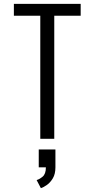

<svg xmlns="http://www.w3.org/2000/svg" viewBox="-20 -720 490 996"><path d="M189 0V-638.5H52V-700H398.5V-638.5H261.5V0ZM181 148V55.5H267.5V148Q267.5 182.5 254.2 204.8Q241 227 223.2 239.5Q205.5 252 192 256L170 214Q184 210.5 201 196.5Q218 182.5 218 148Z"/></svg>

Font: Trispace Condensed Light
Style: Regular
Weight: 300
Width: 3
Designer: Tyler Finck
Foundry: Etcetera Type Company
Version: Version 1.210; ttfautohint (v1.8.3)